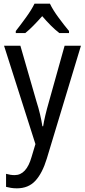

<svg xmlns="http://www.w3.org/2000/svg" viewBox="-20 -786 464 1046"><path d="M168 -766Q152 -733 122 -691.5Q92 -650 66 -617V-606H118Q139 -623 162.5 -647Q186 -671 210 -698Q233 -671 256.5 -647.5Q280 -624 303 -606H356V-617Q331 -647 299.5 -689.5Q268 -732 252 -766ZM173 -1 152 69Q124 168 60 168Q37 168 13 161V232Q25 235 39.5 237.5Q54 240 72 240Q135 240 173 198.5Q211 157 235 78L421 -537H332L247 -233Q223 -150 215 -98H211Q206 -130 198 -164Q190 -198 179 -232L91 -537H2Z"/></svg>

Font: Noto Sans Display SemiCondensed
Style: Regular
Weight: 400
Width: 4
Designer: Monotype Design team
Foundry: Monotype Imaging Inc.
Version: 1.000